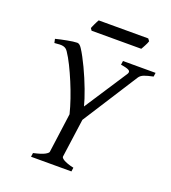

<svg xmlns="http://www.w3.org/2000/svg" viewBox="-139 -870 866 973"><g transform="rotate(20 294.0 -383.5)"><path d="M357.9 0H140.1L143.1 -21Q185.5 -30.3 202.9 -39.8Q220.2 -49.3 221.2 -56.2L250 -269Q241.2 -304.7 227.1 -345.9Q212.9 -387.2 196 -427.5Q179.2 -467.8 161.4 -503.7Q143.6 -539.6 127 -564Q122.1 -571.3 116.5 -575.7Q110.8 -580.1 102.8 -582.3Q94.7 -584.5 83 -584.2Q71.3 -584 54.2 -582L49.8 -603Q63 -606.4 78.9 -609.9Q94.7 -613.3 110.4 -616.2Q126 -619.1 139.9 -621.1Q153.8 -623 163.1 -623Q175.8 -623 188 -604Q198.7 -587.9 210.4 -565.9Q222.2 -543.9 234.1 -518.8Q246.1 -493.7 257.1 -467.5Q268.1 -441.4 277.6 -416.3Q287.1 -391.1 294.2 -369.1Q301.3 -347.2 305.2 -331.1L456.1 -562Q464.4 -575.7 453.4 -582.5Q442.4 -589.4 409.2 -594.2L412.1 -615.2H587.9L585 -594.2Q554.2 -587.9 536.9 -581.3Q519.5 -574.7 511.2 -562L320.8 -264.6L292 -56.2Q291.5 -53.2 294.7 -49.1Q297.9 -44.9 305.9 -40Q314 -35.2 327.4 -30.3Q340.8 -25.4 360.8 -21ZM502.4 -754.4Q501 -749 497.8 -742.2Q494.6 -735.4 491 -728.5Q487.3 -721.7 483.9 -715.3Q480.5 -709 478 -705.1H210L202.1 -716.8Q204.1 -721.7 207 -728.3Q210 -734.9 213.1 -741.7Q216.3 -748.5 219.7 -755.1Q223.1 -761.7 226.1 -766.6H493.2Z"/></g></svg>

Font: Gentium Basic
Style: Italic
Weight: 400
Italic angle: -8°
Designer: J. Victor Gaultney and Annie Olsen
Foundry: SIL International
Version: Version 1.102; 2013; Maintenance release